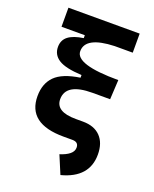

<svg xmlns="http://www.w3.org/2000/svg" viewBox="-173 -829 933 1160"><g transform="rotate(20 293.0 -248.5)"><path d="M299.8 9.8Q67.9 9.8 67.9 -167Q67.9 -247.6 115.2 -295.4Q162.6 -343.3 274.4 -359.9V-377Q169.4 -382.3 126 -410.2Q82.5 -438 82.5 -488.3Q82.5 -532.7 114.7 -557.4Q147 -582 210.9 -591.3V-609.9H61V-732.4H519V-609.9H402.8Q217.8 -603.5 217.8 -510.3Q217.8 -424.3 493.7 -424.3L486.8 -298.8H373.5Q203.1 -298.8 203.1 -196.3Q203.1 -115.7 332.5 -115.7H378.9Q451.7 -115.7 491.7 -74.5Q531.7 -33.2 531.7 41Q531.7 189.9 361.3 234.4L312.5 118.2Q352.1 106 374.3 87.9Q396.5 69.8 396.5 45.4Q396.5 9.8 356.4 9.8Z"/></g></svg>

Font: Cascadia Mono
Style: Bold
Weight: 700
Monospace: yes
Designer: Aaron Bell
Foundry: Saja Typeworks
Version: Version 2404.023; ttfautohint (v1.8.4)